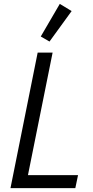

<svg xmlns="http://www.w3.org/2000/svg" viewBox="-20 -969 479 989"><path d="M34 0 174 -698H251L124 -67H382L368 0ZM235 -755 190 -781 288 -949 349 -912Z"/></svg>

Font: IBM Plex Sans Condensed
Style: Italic
Weight: 400
Width: 3
Italic angle: -11°
Designer: Mike Abbink, Paul van der Laan, Pieter van Rosmalen
Foundry: Bold Monday
Version: Version 1.3